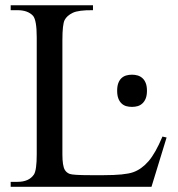

<svg xmlns="http://www.w3.org/2000/svg" viewBox="-20 -717 683 737"><path d="M603.6 -192.8 619.5 -189.2 561.5 0H21V-19H47.2Q91.3 -19 110.3 -47.2Q121 -64.1 121 -124.6V-573.8Q121 -638.5 107.2 -655.9Q87.2 -677.9 47.2 -677.9H21V-696.9H336.9V-677.9Q281 -678.5 259 -667.7Q236.9 -656.9 228.2 -640.3Q219.5 -623.6 219.5 -562.6V-124.6Q219.5 -81 228.7 -65.1Q234.9 -54.4 247.4 -49.5Q260 -44.6 327.2 -44.6H377.9Q459 -44.6 491 -55.9Q523.1 -67.2 549.7 -97.7Q576.4 -128.2 603.6 -192.8ZM429.7 -368.7Q429.7 -386.2 434.1 -397.9Q438.5 -409.7 446.2 -416.9Q453.8 -424.1 464.1 -427.2Q474.4 -430.3 486.7 -430.3Q498.5 -430.3 508.7 -427.2Q519 -424.1 526.9 -416.9Q534.9 -409.7 539.5 -397.9Q544.1 -386.2 544.1 -368.7Q544.1 -351.3 539.5 -339.5Q534.9 -327.7 526.9 -320.3Q519 -312.8 508.7 -309.7Q498.5 -306.7 486.7 -306.7Q474.4 -306.7 464.1 -309.7Q453.8 -312.8 446.2 -320.3Q438.5 -327.7 434.1 -339.5Q429.7 -351.3 429.7 -368.7Z"/></svg>

Font: MM Jasmine
Style: Regular
Weight: 400
Designer: Khon Soe Zaw Thu
Version: Version 1.00 July 11, 2016, initial release